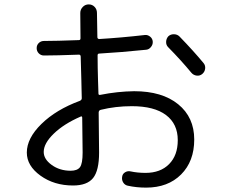

<svg xmlns="http://www.w3.org/2000/svg" viewBox="-20 -817 1040 877"><path d="M347.7 -284.2Q271.5 -251 225.6 -206.5Q179.7 -162.1 179.7 -123Q179.7 -89.8 216.3 -63.5Q252.9 -37.1 302.7 -37.1Q333 -37.1 345.2 -53.2Q357.4 -69.3 357.4 -120.1Q357.4 -173.8 355.5 -280.3Q354.5 -288.1 347.7 -284.2ZM313.5 30.3Q227.5 30.3 165 -14.6Q102.5 -59.6 102.5 -120.1Q102.5 -185.5 169.4 -251Q236.3 -316.4 344.7 -356.4Q353.5 -360.4 353.5 -368.2Q353.5 -381.8 352.5 -408.7Q351.6 -435.5 351.6 -450.2L348.6 -557.6Q348.6 -566.4 341.8 -567.4Q235.4 -563.5 180.7 -563.5Q167 -563.5 157.2 -573.2Q147.5 -583 147.5 -597.2Q147.5 -611.3 157.2 -620.6Q167 -629.9 180.7 -629.9Q235.4 -629.9 339.8 -633.8Q347.7 -633.8 347.7 -641.6Q346.7 -679.7 346.7 -757.8Q346.7 -773.4 357.9 -785.2Q369.1 -796.9 385.3 -796.9Q401.4 -796.9 412.1 -785.6Q422.9 -774.4 422.9 -757.8Q422.9 -720.7 424.8 -647.5Q424.8 -639.6 432.6 -638.7Q531.2 -644.5 642.6 -657.2Q655.3 -658.2 666 -649.4Q676.8 -640.6 677.7 -627Q678.7 -613.3 669.4 -602.1Q660.2 -590.8 647.5 -589.8Q534.2 -578.1 433.6 -572.3Q425.8 -572.3 425.8 -564.5Q425.8 -545.9 426.3 -507.8Q426.8 -469.7 427.7 -451.2Q427.7 -441.4 428.7 -420.9Q429.7 -400.4 429.7 -389.6Q429.7 -381.8 438.5 -383.8Q516.6 -399.4 592.8 -400.4Q720.7 -400.4 793.9 -340.8Q867.2 -281.2 867.2 -179.7Q867.2 -80.1 807.1 -20Q747.1 40 647.5 40Q602.5 40 563.5 31.2Q549.8 28.3 542.5 16.1Q535.2 3.9 538.1 -10.7Q540 -23.4 551.8 -30.3Q563.5 -37.1 576.2 -34.2Q608.4 -27.3 644.5 -27.3Q712.9 -27.3 752.4 -67.4Q792 -107.4 792 -176.8Q792 -251 738.3 -291.5Q684.6 -332 582 -332Q507.8 -332 440.4 -315.4Q431.6 -313.5 430.7 -303.7Q432.6 -181.6 432.6 -120.1Q432.6 -38.1 405.3 -3.9Q377.9 30.3 313.5 30.3ZM799.8 -650.4Q865.2 -583 910.2 -528.3Q918.9 -517.6 917 -502.9Q915 -488.3 903.8 -479Q892.6 -469.7 877.9 -471.7Q863.3 -473.6 853.5 -485.4Q808.6 -540 748 -601.6Q738.3 -611.3 738.8 -626Q739.3 -640.6 749 -651.4Q759.8 -661.1 774.9 -660.6Q790 -660.2 799.8 -650.4Z"/></svg>

Font: Rounded Mgen+ 2m regular
Style: Regular
Weight: 400
Designer: [Source Han Sans]
Ryoko NISHIZUKA  (kana & ideographs); Paul D. Hunt (Latin, Greek & Cyrillic); Wenlong ZHANG  (bopomofo
Version: Version 1.059.20150602